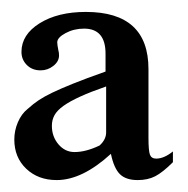

<svg xmlns="http://www.w3.org/2000/svg" viewBox="-20 -696 316 322"><path d="M270 -424Q253 -407 240.5 -400.5Q228 -394 211 -394Q191 -394 181 -404Q171 -414 166 -438Q118 -394 75 -394Q44 -394 24 -413Q4 -432 4 -462Q4 -477 10 -491Q16 -505 26 -513Q36 -522 45 -528Q54 -534 67.5 -540.5Q81 -547 102 -555.5Q123 -564 157 -576V-606Q157 -648 121 -648Q104 -648 90 -640.5Q76 -633 76 -625Q76 -621 78 -611Q79 -608 79 -603Q79 -593 69.5 -585.5Q60 -578 48 -578Q34 -578 25 -587Q16 -596 16 -609Q16 -638 46.5 -657Q77 -676 124 -676Q229 -676 229 -580V-465Q229 -443 231.5 -436.5Q234 -430 242 -430Q255 -430 270 -442ZM158 -551Q132 -542 114.5 -534Q97 -526 86.5 -518.5Q76 -511 71.5 -503Q67 -495 67 -485Q67 -467 78 -454Q89 -441 105 -441Q124 -441 147 -452Q158 -462 158 -474Z"/></svg>

Font: Klingon pIqaD Mandel
Style: Regular
Weight: 400
Width: 0
Designer: Mike Neff (qa'vaj)
Foundry: Mike Neff and Michael Everson
Version: Version 2.003